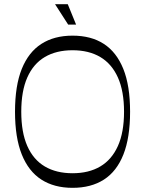

<svg xmlns="http://www.w3.org/2000/svg" viewBox="-20 -886 696 921"><path d="M328 15Q240 15 178.5 -24.5Q117 -64 84.5 -145Q52 -226 52 -350Q52 -475 84.5 -555.5Q117 -636 178.5 -675.5Q240 -715 328 -715Q417 -715 478 -675.5Q539 -636 571.5 -555.5Q604 -475 604 -350Q604 -226 572 -145Q540 -64 478.5 -24.5Q417 15 328 15ZM328 -55Q406 -55 461 -87.5Q516 -120 545.5 -185.5Q575 -251 575 -350Q575 -449 545.5 -514.5Q516 -580 461 -612.5Q406 -645 328 -645Q250 -645 195 -612.5Q140 -580 111 -514.5Q82 -449 82 -350Q82 -251 111 -185.5Q140 -120 195 -87.5Q250 -55 328 -55ZM307 -768 244 -866H305L345 -768Z"/></svg>

Font: Ojuju ExtraLight
Style: Regular
Weight: 400
Version: Version 1.000